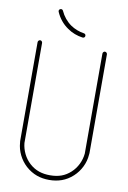

<svg xmlns="http://www.w3.org/2000/svg" viewBox="-100 -996 703 1053"><g transform="rotate(10 251.0 -469.0)"><path d="M210 -836C235 -818 265 -807 295 -803C302 -802 308 -806 309 -813C310 -820 306 -826 299 -827C272 -831 246 -841 224 -856C198 -874 177 -900 164 -929C162 -935 154 -938 148 -935C142 -933 139 -925 142 -919C156 -886 180 -856 210 -836ZM443 -192V-735C443 -742 437 -748 430 -748C424 -748 418 -742 418 -735V-192V-190C418 -186 418 -182 418 -178C414 -137 395 -97 364 -69C333 -41 299 -28 250 -28C207 -28 169 -39 136 -69C105 -97 86 -137 82 -178C82 -182 82 -186 82 -190V-192V-735C82 -742 76 -748 70 -748C63 -748 57 -742 57 -735V-192V-190C57 -186 57 -181 58 -176C61 -129 84 -83 119 -51C158 -16 201 -2 250 -2C299 -2 343 -16 381 -51C416 -83 439 -129 442 -176C443 -181 443 -186 443 -190Z"/></g></svg>

Font: LS
Style: Light
Weight: 300
Designer: BSozoo
Foundry: BSozoo
Version: Version 001.000